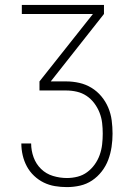

<svg xmlns="http://www.w3.org/2000/svg" viewBox="-20 -540 540 783"><path d="M253 223Q228 223 204 219Q180 215 158.5 204.5Q137 194 119 177Q101 160 89.5 138.5Q78 117 72.5 93Q67 69 67 45H107Q107 74 117 101.5Q127 129 147.5 149Q168 169 196 177.5Q224 186 253 186Q275 186 296.5 180.5Q318 175 335.5 162Q353 149 366 131Q379 113 386.5 92Q394 71 396.5 49Q399 27 399 5Q399 -17 396.5 -38.5Q394 -60 386 -80.5Q378 -101 364.5 -119Q351 -137 333 -149Q315 -161 293.5 -166Q272 -171 250 -171H141V-208L359 -483H69V-520H404V-483L187 -208H250Q277 -208 303.5 -202Q330 -196 353 -182Q376 -168 393.5 -147Q411 -126 421.5 -101Q432 -76 435.5 -49Q439 -22 439 5Q439 32 435 59Q431 86 421.5 111.5Q412 137 395 159Q378 181 355.5 196Q333 211 306.5 217Q280 223 253 223Z"/></svg>

Font: Iosevka Extralight
Style: Regular
Weight: 200
Monospace: yes
Designer: Belleve Invis
Foundry: Belleve Invis
Version: Version 32.0.1; ttfautohint (v1.8.4)